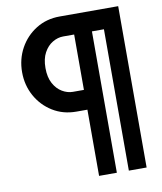

<svg xmlns="http://www.w3.org/2000/svg" viewBox="-95 -749 873 1036"><g transform="rotate(-10 342.0 -231.0)"><path d="M363.3 -564.1V-260.7H303.1Q273.2 -260.7 244.7 -277.6Q216.2 -294.4 197.8 -328.2Q179.4 -361.9 179.4 -412.4Q179.4 -463.1 197.8 -496.7Q216.2 -530.3 244.7 -547.2Q273.2 -564.1 303.1 -564.1ZM623.8 210.4V-673.5H303.1Q230.5 -673.5 173.5 -638Q116.6 -602.5 83.9 -543.2Q51.3 -483.8 51.3 -412.4Q51.3 -341.1 83.9 -282Q116.6 -222.9 173.5 -187.6Q230.5 -152.3 303.1 -152.3H363.3V210.4H460.7V-564.1H526.4V210.4Z"/></g></svg>

Font: Estedad-VF-FD Black
Style: Regular
Weight: 900
Designer: Amin Abedi
Version: Version 4.000